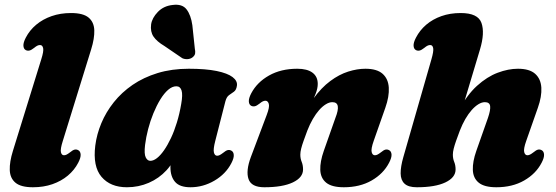

<svg xmlns="http://www.w3.org/2000/svg" viewBox="-20 -775 2344 810"><path d="M364.5 -566.5 245 -180.5Q234 -146 237 -133Q240 -120 250 -120Q255.5 -120 261 -122.8Q266.5 -125.5 275 -132Q287 -142 294.8 -143.8Q302.5 -145.5 310 -141.5Q319.5 -136.5 320.2 -123Q321 -109.5 310 -88.5Q294 -57.5 266.2 -34.2Q238.5 -11 201.2 2Q164 15 119 15Q68.5 15 45.5 -4Q22.5 -23 21.2 -57.5Q20 -92 34.5 -138.5L154 -524.5Q165 -559 162 -572Q159 -585 149 -585Q143.5 -585 138 -582.5Q132.5 -580 124 -573Q112 -563.5 104.2 -561.8Q96.5 -560 89 -563.5Q79.5 -568.5 78.8 -582Q78 -595.5 89 -616.5Q105 -647.5 132.8 -670.8Q160.5 -694 197.8 -707Q235 -720 280 -720Q330.5 -720 353.5 -701Q376.5 -682 377.8 -647.5Q379 -613 364.5 -566.5Z M888 -180Q879 -145 882.5 -131.5Q886 -118 896 -118Q901.5 -118 907 -120.8Q912.5 -123.5 921 -130Q933 -140 940.8 -141.8Q948.5 -143.5 956 -139.5Q965.5 -134.5 966.2 -121Q967 -107.5 956 -86.5Q932.5 -41 884.8 -13Q837 15 783.5 15Q738 15 718.5 -7.8Q699 -30.5 699 -69.5Q699 -82 700 -95.5Q701 -109 702.8 -123Q704.5 -137 707 -150.5Q709.5 -164 712.5 -176.5L726.5 -136.5Q714 -91 682.5 -56.8Q651 -22.5 607.8 -3.8Q564.5 15 515.5 15Q445.5 15 408.2 -29Q371 -73 382 -161Q388 -208.5 407.5 -255.2Q427 -302 460 -343.5Q493 -385 539.2 -416.8Q585.5 -448.5 645 -466.8Q704.5 -485 776.5 -485Q848 -485 894 -475.5Q940 -466 961.2 -449.8Q982.5 -433.5 979.5 -413.5Q977 -395.5 967 -388.2Q957 -381 946.5 -373.8Q936 -366.5 931 -348ZM592 -163.5Q587.5 -125.5 594.8 -111Q602 -96.5 614 -96.5Q627.5 -96.5 642.2 -108Q657 -119.5 672 -141Q687 -162.5 701 -192Q715 -221.5 726.2 -258.2Q737.5 -295 744.5 -336.5Q751.5 -375.5 746 -393.2Q740.5 -411 724 -411Q706.5 -411 689.2 -396Q672 -381 656.2 -355.2Q640.5 -329.5 627.2 -297.2Q614 -265 605 -230.5Q596 -196 592 -163.5ZM791.5 -668.5 802 -569Q804.5 -559 803.2 -549.8Q802 -540.5 791.5 -532.5Q782.5 -526 770.5 -525.5Q758.5 -525 749 -529.5L673.5 -581Q641.5 -600 627.5 -620.8Q613.5 -641.5 617.5 -672Q621.5 -699.5 646 -724.8Q670.5 -750 708 -754Q748.5 -759.5 767 -735.5Q785.5 -711.5 791.5 -668.5Z M1040 -328.5Q1030.5 -333.5 1029.8 -347Q1029 -360.5 1040 -381.5Q1064.5 -428 1115 -456.5Q1165.5 -485 1234 -485Q1276 -485 1298.2 -468.5Q1320.5 -452 1320.5 -421Q1320.5 -402.5 1311.8 -380Q1303 -357.5 1291.5 -333.2Q1280 -309 1270.2 -285Q1260.5 -261 1259 -239.5L1242 -244Q1268.5 -312.5 1302.2 -359Q1336 -405.5 1373.5 -433.2Q1411 -461 1449 -473Q1487 -485 1521.5 -485Q1570 -485 1594 -463.8Q1618 -442.5 1620.2 -405.2Q1622.5 -368 1605.5 -320L1556.5 -180.5Q1544.5 -146.5 1548 -133.2Q1551.5 -120 1561.5 -120Q1567 -120 1572.5 -122.8Q1578 -125.5 1586.5 -132Q1598.5 -142 1606.2 -143.8Q1614 -145.5 1621.5 -141.5Q1631 -136.5 1631.8 -123Q1632.5 -109.5 1621.5 -88.5Q1597.5 -42 1547.8 -13.5Q1498 15 1430.5 15Q1380 15 1356.2 -4.2Q1332.5 -23.5 1331.2 -58.2Q1330 -93 1346 -138.5L1395 -277.5Q1408 -310.5 1405 -327.2Q1402 -344 1382 -344Q1369 -344 1354.8 -335.2Q1340.5 -326.5 1326.5 -310.8Q1312.5 -295 1299.8 -273Q1287 -251 1276.5 -224Q1267.5 -200 1260.8 -181Q1254 -162 1250.5 -147.8Q1247 -133.5 1247 -122.5Q1247 -106 1252.8 -92Q1258.5 -78 1258.5 -60Q1258.5 -26 1215.5 -5.5Q1172.5 15 1095 15Q1040.5 15 1028.5 -19.5Q1016.5 -54 1038.5 -113L1105 -289.5Q1118 -323.5 1114 -336.8Q1110 -350 1100 -350Q1094.5 -350 1089 -347.5Q1083.5 -345 1075 -338Q1063 -328.5 1055.2 -326.8Q1047.5 -325 1040 -328.5Z M1926 -303 2005 -566.5Q2026 -636.5 2011.2 -678.2Q1996.5 -720 1923.5 -720Q1879 -720 1842.2 -707Q1805.5 -694 1778.2 -670.8Q1751 -647.5 1735 -616.5Q1724 -595.5 1724.8 -582Q1725.5 -568.5 1735 -563.5Q1742.5 -560 1750.2 -561.8Q1758 -563.5 1770 -573Q1778.5 -580 1784 -582.5Q1789.5 -585 1795 -585Q1805 -585 1807.5 -572Q1810 -559 1800 -524.5L1681.5 -112Q1670 -72 1670.2 -43.5Q1670.5 -15 1686.8 0Q1703 15 1738.5 15Q1816 15 1859 -5.5Q1902 -26 1902 -60Q1902 -78 1896.2 -92Q1890.5 -106 1890.5 -122.5Q1890.5 -133.5 1894 -147.8Q1897.5 -162 1904.2 -181Q1911 -200 1920 -224Q1930.5 -251 1943.2 -273Q1956 -295 1970 -310.8Q1984 -326.5 1998.2 -335.2Q2012.5 -344 2025.5 -344Q2045.5 -344 2047.8 -327.5Q2050 -311 2038.5 -277.5L1989.5 -138.5Q1973.5 -93 1974.8 -58.2Q1976 -23.5 1999.8 -4.2Q2023.5 15 2074 15Q2141.5 15 2191.2 -13.5Q2241 -42 2265 -88.5Q2276 -109.5 2275.2 -123Q2274.5 -136.5 2265 -141.5Q2257.5 -145.5 2249.8 -143.8Q2242 -142 2230 -132Q2221.5 -125.5 2216 -122.8Q2210.5 -120 2205 -120Q2195 -120 2191.5 -133.2Q2188 -146.5 2200 -180.5L2249 -320Q2266 -368 2263.8 -405.2Q2261.5 -442.5 2237.5 -463.8Q2213.5 -485 2165 -485Q2124.5 -485 2079.8 -468.2Q2035 -451.5 1992.2 -412.8Q1949.5 -374 1914 -307Z"/></svg>

Font: Fraunces
Style: Italic
Weight: 900
Italic angle: -16°
Version: Version 1.000;[0bf87f6ff]